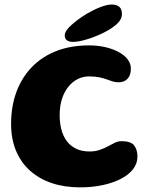

<svg xmlns="http://www.w3.org/2000/svg" viewBox="-20 -793 664 848"><path d="M333.5 34.5Q265 34.5 209 15.8Q153 -3 112.8 -39Q72.5 -75 50.8 -127Q29 -179 29 -245.5Q29 -323 52.5 -386.8Q76 -450.5 120.8 -496.8Q165.5 -543 229.2 -567.8Q293 -592.5 373.5 -592.5Q411.5 -592.5 445 -584.8Q478.5 -577 504 -563.2Q529.5 -549.5 543.8 -530.8Q558 -512 558 -490.5Q558 -460.5 543.2 -445Q528.5 -429.5 504 -429.5Q489 -429.5 477 -433.5Q465 -437.5 451.2 -442.5Q437.5 -447.5 419 -451.5Q400.5 -455.5 372.5 -455.5Q347 -455.5 324 -444.2Q301 -433 282.8 -411Q264.5 -389 254 -357Q243.5 -325 243.5 -283.5Q243.5 -251 250.8 -222.2Q258 -193.5 273.8 -171.5Q289.5 -149.5 314.8 -136.8Q340 -124 376 -124Q400.5 -124 420.2 -130.8Q440 -137.5 456.2 -146.5Q472.5 -155.5 487.2 -162.5Q502 -169.5 517.5 -169.5Q557.5 -169.5 572.2 -151Q587 -132.5 587 -101.5Q587 -70.5 567.5 -45.5Q548 -20.5 513.2 -2.8Q478.5 15 432.5 24.8Q386.5 34.5 333.5 34.5ZM301 -608Q286 -608 276 -614.8Q266 -621.5 266 -637Q266 -656 294.8 -682Q323.5 -708 364.5 -733Q393.5 -750 423.2 -761.5Q453 -773 473.5 -773Q495 -773 506.8 -763Q518.5 -753 518.5 -731Q518.5 -707.5 496.5 -687.2Q474.5 -667 438.5 -649Q403.5 -631.5 365.8 -619.8Q328 -608 301 -608Z"/></svg>

Font: Gluten Thin SemiBold
Style: Regular
Weight: 600
Version: Version 1.300